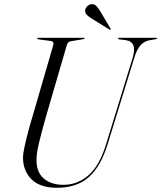

<svg xmlns="http://www.w3.org/2000/svg" viewBox="-20 -879 764 909"><path d="M481.5 -194 608 -605Q631 -681.5 575 -689L545.5 -692.5Q539 -693.5 539 -697Q539 -700 543.5 -700H720Q723.5 -700 723.5 -697.5Q723.5 -695 717.5 -693.5L685.5 -688Q662.5 -683.5 645.2 -664.5Q628 -645.5 615 -603L490 -197.5Q457.5 -91 400.5 -40.5Q343.5 10 250 10Q168 10 127.8 -31.5Q87.5 -73 89 -137.5Q89.5 -153.5 96.5 -186Q103.5 -218.5 113.8 -257Q124 -295.5 134.5 -329.5L232.5 -667Q235 -675 230.8 -679.8Q226.5 -684.5 220 -685L163 -692.5Q156.5 -693.5 156.5 -697Q156.5 -700 161 -700H377Q380.5 -700 380.5 -697.5Q380.5 -694.5 374 -693.5L314.5 -683.5Q307.5 -682.5 303 -678Q298.5 -673.5 295 -661L198 -328Q176 -250.5 164.8 -203.2Q153.5 -156 153 -127Q151 -66 186 -35Q221 -4 280.5 -4Q346.5 -4 398.8 -49.2Q451 -94.5 481.5 -194ZM453.5 -827.5 503 -744Q505 -740.5 503 -738.5Q501.5 -736 498 -739L413.5 -791.5Q400 -799.5 390.8 -808.8Q381.5 -818 383.5 -832.5Q385 -841 393 -849.5Q401 -858 413.5 -859Q425.5 -860.5 434.8 -851.8Q444 -843 453.5 -827.5Z"/></svg>

Font: Fraunces 144pt Light
Style: Italic
Weight: 300
Italic angle: -16°
Version: Version 1.000;[0bf87f6ff]